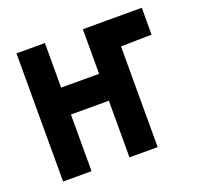

<svg xmlns="http://www.w3.org/2000/svg" viewBox="-95 -602 724 704"><g transform="rotate(-20 267.0 -250.0)"><path d="M345 -500V-393H406L526 -395V-500ZM296 -326H148V-500H37V0H148V-221H296V0H406V-500H296Z"/></g></svg>

Font: Advent Pro
Style: Bold
Weight: 700
Designer: VivaRado, Andreas Kalpakidis
Foundry: VivaRado, Andreas Kalpakidis
Version: Version 3.000